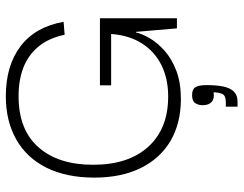

<svg xmlns="http://www.w3.org/2000/svg" viewBox="-106 -506 816 643"><g transform="rotate(-90 301.5 -185.0)"><path d="M290.8 13.3Q210.3 13.3 151.1 -21.2Q91.8 -55.8 59.6 -121.5Q27.3 -187.2 27.7 -278.8Q28.2 -371.5 61.2 -437.5Q94.3 -503.5 155.8 -538.2Q217.2 -573 300.2 -573Q402.5 -573 467.5 -523.8Q532.5 -474.7 549.5 -379.5L506.2 -376Q494.8 -429.3 466.9 -463.2Q439 -497.2 397.2 -513.8Q355.3 -530.3 300.2 -530.3Q187.8 -530.3 129.2 -463.5Q70.5 -396.7 70.7 -280.7Q70.7 -162.2 131.2 -95.8Q191.7 -29.3 299.2 -29.3Q358.3 -29.3 403.7 -51.5Q449 -73.7 476.6 -116.4Q504.2 -159.2 508.7 -220.3H336.8V-257.8H561.3V0H527.5L515.8 -137H513.8Q509 -115.8 493.8 -90Q478.5 -64.2 451.8 -40.7Q425.2 -17.2 385.4 -1.9Q345.7 13.3 290.8 13.3ZM265.2 203V163.8H279.5Q303.2 163.8 308.2 151.3Q313.3 138.8 313.3 122.8Q292 126.2 281.1 116.4Q270.2 106.7 270.2 86Q270.2 71.8 277.2 61.3Q284.2 50.8 304.2 50.8Q323.3 50.8 330.4 61.8Q337.5 72.8 337.5 99.5Q337.5 132.2 332.7 155.4Q327.8 178.7 315.8 190.8Q303.8 203 282 203Z"/></g></svg>

Font: Darker Grotesque Light
Style: Regular
Weight: 300
Designer: Gabriel Lam
Foundry: TypeRant
Version: Version 1.000;gftools[0.9.28]